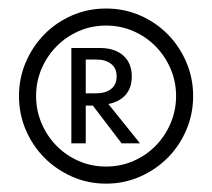

<svg xmlns="http://www.w3.org/2000/svg" viewBox="-20 -787 503 455"><path d="M25 -559.5Q25 -601.8 41.1 -639.5Q57.3 -677.3 85.2 -705.7Q113.2 -734.1 150.9 -750.5Q188.6 -766.8 231.4 -766.8Q274.1 -766.8 311.8 -750.5Q349.5 -734.1 377.5 -705.7Q405.5 -677.3 421.6 -639.5Q437.7 -601.8 437.7 -559.5Q437.7 -516.8 421.6 -479.1Q405.5 -441.4 377.5 -413.2Q349.5 -385 311.8 -368.4Q274.1 -351.8 231.4 -351.8Q188.6 -351.8 150.9 -368.4Q113.2 -385 85.2 -413.2Q57.3 -441.4 41.1 -479.1Q25 -516.8 25 -559.5ZM65.5 -559.5Q65.5 -525.5 78.4 -495Q91.4 -464.5 113.9 -441.6Q136.4 -418.6 166.6 -405.5Q196.8 -392.3 231.4 -392.3Q265.9 -392.3 296.1 -405.5Q326.4 -418.6 348.9 -441.6Q371.4 -464.5 384.3 -495Q397.3 -525.5 397.3 -559.5Q397.3 -593.6 384.3 -623.9Q371.4 -654.1 348.9 -677Q326.4 -700 296.1 -713.2Q265.9 -726.4 231.4 -726.4Q196.8 -726.4 166.6 -713.2Q136.4 -700 113.9 -677Q91.4 -654.1 78.4 -623.9Q65.5 -593.6 65.5 -559.5ZM217.7 -673.2Q251.8 -673.2 272 -655.5Q292.3 -637.7 292.3 -605.9Q292.3 -578.6 277.5 -562Q262.7 -545.5 236.8 -540.5L311.8 -447.3H268.2L200 -536.8H183.2V-447.3H149.1V-673.2ZM183.2 -645.9V-565.9H208.2Q230 -565.9 243.2 -576.1Q256.4 -586.4 256.4 -605.9Q256.4 -625.5 243.2 -635.7Q230 -645.9 208.2 -645.9Z"/></svg>

Font: Spartan MB SemBd
Style: Regular
Weight: 600
Designer: Matt Bailey, Mirko Velimirovic
Foundry: Matt Bailey
Version: Version 1.005